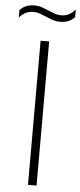

<svg xmlns="http://www.w3.org/2000/svg" viewBox="-97 -949 409 982"><g transform="rotate(5 107.5 -458.5)"><path d="M86 0V-740H130V0ZM177 -845Q156 -845 137.2 -851.5Q118.5 -858 101 -866Q85 -872.5 69.8 -878Q54.5 -883.5 38.5 -883.5Q15 -883.5 -2.5 -874.8Q-20 -866 -35.5 -848V-886Q-8.5 -917 39 -917Q60 -917 78.8 -910.5Q97.5 -904 115 -896.5Q131 -889.5 146.2 -884Q161.5 -878.5 177.5 -878.5Q201 -878.5 218.5 -887.5Q236 -896.5 251.5 -914.5V-876Q224.5 -845 177 -845Z"/></g></svg>

Font: Encode Sans Semi Condensed ExtraLight
Style: Regular
Weight: 200
Width: 4
Designer: Multiple Designers
Foundry: Impallari Type
Version: Version 3.000; ttfautohint (v1.8.3) -l 8 -r 50 -G 200 -x 14 